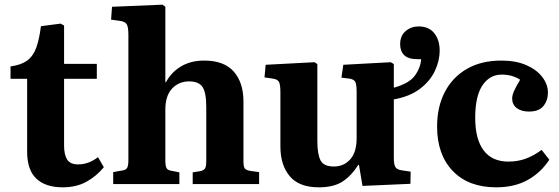

<svg xmlns="http://www.w3.org/2000/svg" viewBox="-20 -787 2392 821"><path d="M248 14Q175 14 135.5 -23Q96 -60 96 -139V-450H25V-503Q70 -509 96 -528Q122 -547 135 -583Q148 -619 155 -675L239 -686L254 -678V-514H394V-450H254V-164Q254 -126 267 -105Q280 -84 314 -84Q359 -84 399 -115L424 -72Q392 -33 349 -9.5Q306 14 248 14Z M464 0V-51L503 -58Q518 -60 523.5 -69Q529 -78 529 -104V-638Q529 -671 522 -683Q515 -695 491 -698L455 -703L459 -758L675 -767L687 -758V-437L689 -434Q712 -478 754 -503Q796 -528 853 -528Q938 -528 979.5 -481Q1021 -434 1021 -353V-97Q1021 -75 1026.5 -67Q1032 -59 1052 -56L1088 -51V0H804V-50L835 -55Q851 -58 856.5 -66.5Q862 -75 862 -98V-329Q862 -391 846 -415Q830 -439 789 -439Q745 -439 716 -408.5Q687 -378 687 -318V-101Q687 -78 692 -68.5Q697 -59 712 -57L747 -50V0Z M1343 14Q1259 14 1219 -33.5Q1179 -81 1179 -161V-392Q1179 -425 1173 -436.5Q1167 -448 1146 -451L1111 -456L1116 -510L1325 -521L1337 -513V-184Q1337 -128 1350.5 -101.5Q1364 -75 1408 -75Q1450 -75 1477.5 -105.5Q1505 -136 1505 -196V-392Q1505 -425 1499.5 -436.5Q1494 -448 1473 -451L1440 -455L1448 -510L1651 -521L1664 -513V-412Q1729 -430 1753.5 -463Q1778 -496 1781 -534H1765Q1726 -534 1708.5 -551Q1691 -568 1691 -598Q1691 -634 1714.5 -654Q1738 -674 1770 -674Q1814 -674 1837 -645Q1860 -616 1860 -571Q1860 -527 1839.5 -483.5Q1819 -440 1775.5 -407Q1732 -374 1664 -362V-113Q1664 -84 1670.5 -73Q1677 -62 1696 -59L1736 -53L1735 -1L1530 8L1515 -82H1512Q1484 -37 1446 -11.5Q1408 14 1343 14Z M2102 14Q1983 14 1916 -56Q1849 -126 1849 -246Q1849 -330 1882 -393.5Q1915 -457 1976.5 -492.5Q2038 -528 2124 -528Q2186 -528 2230.5 -508.5Q2275 -489 2299 -457.5Q2323 -426 2323 -391Q2323 -358 2304 -334Q2285 -310 2242 -310Q2209 -310 2189.5 -325Q2170 -340 2170 -366Q2170 -379 2177.5 -396.5Q2185 -414 2204 -446Q2171 -468 2125 -468Q2074 -468 2043 -422Q2012 -376 2012 -283Q2012 -192 2048 -144Q2084 -96 2154 -96Q2194 -96 2228 -108.5Q2262 -121 2296 -146L2329 -104Q2293 -49 2236.5 -17.5Q2180 14 2102 14Z"/></svg>

Font: Literata 36pt
Style: Bold
Weight: 700
Designer: Latin by Veronika Burian and Jose Scaglione. Greek by Irene Vlachou. Cyrillic by Vera Evstafieva.
Foundry: TypeTogether
Version: Version 3.002